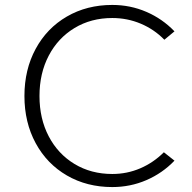

<svg xmlns="http://www.w3.org/2000/svg" viewBox="-20 -750 778 778"><path d="M79 -361Q79 -468 124.5 -552Q170 -636 251 -683Q332 -730 435 -730Q508 -730 573 -702Q638 -674 687 -623L646 -589Q605 -631 550.5 -654Q496 -677 435 -677Q349 -677 282 -636.5Q215 -596 177.5 -524.5Q140 -453 140 -361Q140 -269 177.5 -197.5Q215 -126 282 -85.5Q349 -45 435 -45Q495 -45 548.5 -68Q602 -91 644 -133L687 -99Q638 -48 573 -20Q508 8 435 8Q332 8 251 -39Q170 -86 124.5 -170Q79 -254 79 -361Z"/></svg>

Font: SUITE Light
Style: Regular
Weight: 300
Designer: Sun
Foundry: Sun
Version: Version 2.040